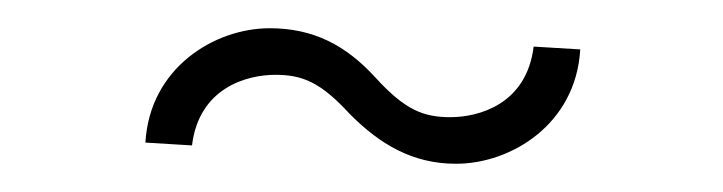

<svg xmlns="http://www.w3.org/2000/svg" viewBox="-20 -572 512 136"><path d="M228 -491C249 -470 272 -456 303 -456C342 -456 388 -484 391 -537L358 -539C353 -498 319 -489 299 -489C280 -489 267 -494 246 -517C225 -540 202 -552 171 -552C132 -552 86 -524 83 -471L116 -469C121 -510 155 -519 175 -519C194 -519 207 -514 228 -491Z"/></svg>

Font: Josefin Sans
Style: Regular
Weight: 400
Designer: Santiago Orozco
Foundry: Typemade
Version: 1.000